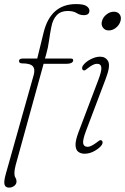

<svg xmlns="http://www.w3.org/2000/svg" viewBox="-22 -728 600 918"><path d="M69 -436Q69 -448 86 -448H156L186.5 -572.5Q220 -708.5 342 -708.5Q377.5 -708.5 391.5 -699Q405.5 -689.5 405.5 -677Q405.5 -655.5 378.5 -655.5Q360 -655.5 344.5 -665.5Q329 -675.5 301 -675.5Q269 -675.5 249.8 -655.8Q230.5 -636 223.5 -599.5Q217 -567.5 212.5 -534.2Q208 -501 199.5 -471L193 -448H317Q328 -448 328 -440Q328 -432 319.5 -427.5Q311 -423 298 -423H186.5L53 61Q47 82 47 102Q47 114.5 52 122Q57 129.5 57 140Q57 152 46.2 160.5Q35.5 169 21 169Q4 169 -0.2 154.8Q-4.5 140.5 5.5 104.5L139 -369Q147 -397 135 -411Q123 -425 84 -425Q69 -425 69 -436ZM498 -582.5Q480 -582.5 470.2 -595.8Q460.5 -609 465.5 -627Q471 -646.5 487.5 -659.2Q504 -672 522 -672Q541 -672 550.2 -659.2Q559.5 -646.5 554 -627Q549 -609 533 -595.8Q517 -582.5 498 -582.5ZM389.5 -103Q372.5 -58 375.8 -42Q379 -26 397.5 -26Q411.5 -26 438.5 -45.5Q445.5 -51 451.5 -55.2Q457.5 -59.5 463.5 -56.5Q468 -54.5 468.5 -48.2Q469 -42 465 -35.5Q455.5 -21 431.5 -7Q407.5 7 382.5 7Q365 7 352.8 -1.8Q340.5 -10.5 339.2 -32.8Q338 -55 353 -95L448 -345.5Q464.5 -388.5 462.5 -405.8Q460.5 -423 441.5 -423Q425 -423 400 -403.5Q393.5 -398.5 387.5 -394Q381.5 -389.5 375.5 -392.5Q371 -395 370.5 -401Q370 -407 374 -413.5Q386 -431.5 410.5 -444.2Q435 -457 456.5 -457Q483 -457 495 -435.2Q507 -413.5 484.5 -354Z"/></svg>

Font: Fraunces 9pt S100 Thin
Style: Italic
Weight: 100
Italic angle: -16°
Version: Version 1.000; ttfautohint (v1.8.3)